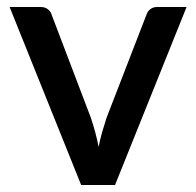

<svg xmlns="http://www.w3.org/2000/svg" viewBox="-20 -530 562 550"><path d="M514.5 -510 309.5 0H212.5L7.5 -510H96Q108.5 -510 116.8 -503.8Q125 -497.5 127.5 -489L240.5 -192Q247.5 -171 253 -150.5Q258.5 -130 262.5 -109Q266.5 -130 272.2 -150.2Q278 -170.5 285 -192L400 -489Q403 -498 411 -504Q419 -510 430.5 -510Z"/></svg>

Font: TypoPRO Lato
Style: Regular
Weight: 600
Designer: Lukasz Dziedzic with Adam Twardoch and Botio Nikoltchev
Foundry: tyPoland Lukasz Dziedzic
Version: Version 2.010; 2014-09-01; http://www.latofonts.com/